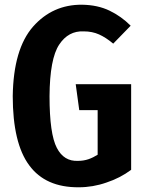

<svg xmlns="http://www.w3.org/2000/svg" viewBox="-20 -778 619 814"><path d="M328 -758Q203 -759 120 -665Q37 -570 34 -371Q34 -171 104 -77Q173 17 314 16Q374 16 431 -4Q489 -23 536 -58V-421H301L316 -311H394V-122Q375 -110 355 -103Q334 -96 311 -96Q251 -93 221 -151Q190 -210 190 -370Q191 -529 231 -589Q270 -648 335 -645Q371 -645 400 -632Q429 -619 460 -593L534 -669Q494 -709 444 -733Q394 -757 328 -758Z"/></svg>

Font: Glow Sans SC Compressed
Style: Bold
Weight: 700
Width: 2
Designer: Ryoko NISHIZUKA (kana, bopomofo & ideographs); Paul D. Hunt (Latin, Greek & Cyrillic); Sandoll Communications, Soo-young
Version: Version 0.93